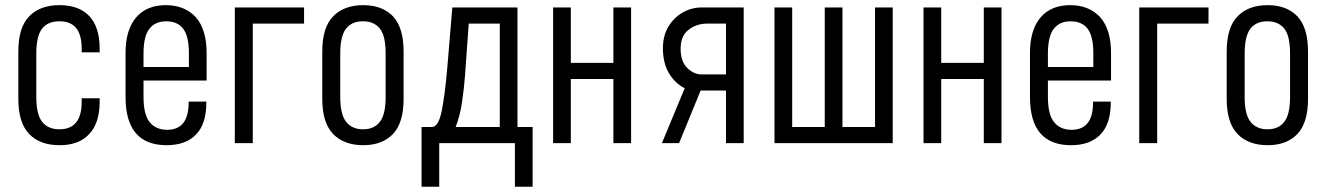

<svg xmlns="http://www.w3.org/2000/svg" viewBox="-20 -545 5049 731"><path d="M49.8 -168V-348.6Q49.8 -440.4 90.8 -482.4Q131.8 -525.4 206.1 -525.4Q280.3 -525.4 319.3 -484.4Q359.4 -442.4 359.4 -360.4V-345.7H291V-360.4Q291 -463.9 207 -463.9Q162.1 -463.9 140.6 -436.5Q118.2 -408.2 118.2 -340.8V-175.8Q118.2 -109.4 140.6 -81.1Q163.1 -52.7 206.1 -52.7Q291 -52.7 291 -157.2V-170.9H359.4V-158.2Q359.4 -76.2 319.3 -34.2Q280.3 7.8 207 7.8Q131.8 7.8 90.8 -35.2Q49.8 -78.1 49.8 -168Z M526.4 -238.3V-176.8Q526.4 -108.4 549.8 -80.1Q573.2 -50.8 616.2 -50.8Q698.2 -50.8 698.2 -154.3V-158.2H765.6V-155.3Q765.6 -73.2 726.6 -33.2Q687.5 7.8 614.3 7.8Q458 7.8 458 -175.8V-342.8Q458 -432.6 499 -479.5Q539.1 -525.4 611.3 -525.4Q682.6 -525.4 725.6 -479.5Q766.6 -432.6 766.6 -342.8V-238.3ZM526.4 -340.8V-290H699.2V-342.8Q699.2 -408.2 676.8 -436.5Q655.3 -463.9 612.3 -463.9Q571.3 -463.9 548.8 -435.5Q526.4 -407.2 526.4 -340.8Z M874 -516.6H1137.7V-455.1H942.4V0H874Z M1207 -168V-348.6Q1207 -440.4 1248 -482.4Q1289.1 -525.4 1363.3 -525.4Q1435.5 -525.4 1476.6 -482.4Q1516.6 -439.5 1516.6 -348.6V-168Q1516.6 -78.1 1476.6 -35.2Q1435.5 7.8 1363.3 7.8Q1289.1 7.8 1248 -35.2Q1207 -78.1 1207 -168ZM1448.2 -175.8V-340.8Q1448.2 -408.2 1426.8 -435.5Q1404.3 -463.9 1362.3 -463.9Q1319.3 -463.9 1297.9 -436.5Q1275.4 -408.2 1275.4 -340.8V-175.8Q1275.4 -109.4 1297.9 -81.1Q1320.3 -52.7 1362.3 -52.7Q1405.3 -52.7 1426.8 -82Q1448.2 -109.4 1448.2 -175.8Z M1702.1 -516.6H1950.2V-61.5H2007.8V166H1940.4V0H1652.3V166H1585V-61.5H1624Q1649.4 -61.5 1661.6 -122.1Q1673.8 -182.6 1682.6 -283.2ZM1750 -252Q1747.1 -211.9 1739.3 -157.7Q1731.4 -103.5 1714.8 -61.5H1882.8V-455.1H1764.6Z M2085.9 -516.6H2153.3V-305.7H2315.4V-516.6H2382.8V0H2315.4V-244.1H2153.3V0H2085.9Z M2651.4 -516.6H2811.5V0H2744.1V-200.2H2647.5L2565.4 0H2500L2586.9 -209Q2548.8 -228.5 2526.4 -267.1Q2503.9 -305.7 2503.9 -361.3Q2503.9 -409.2 2524.9 -443.8Q2545.9 -478.5 2579.6 -497.6Q2613.3 -516.6 2651.4 -516.6ZM2651.4 -261.7H2744.1V-455.1H2671.9Q2631.8 -455.1 2601.6 -431.6Q2571.3 -408.2 2571.3 -359.4Q2571.3 -311.5 2596.2 -286.6Q2621.1 -261.7 2651.4 -261.7Z M2928.7 -516.6H2996.1V-61.5H3120.1V-516.6H3187.5V-61.5H3311.5V-516.6H3378.9V0H2928.7Z M3496.1 -516.6H3563.5V-305.7H3725.6V-516.6H3793V0H3725.6V-244.1H3563.5V0H3496.1Z M3969.7 -238.3V-176.8Q3969.7 -108.4 3993.2 -80.1Q4016.6 -50.8 4059.6 -50.8Q4141.6 -50.8 4141.6 -154.3V-158.2H4209V-155.3Q4209 -73.2 4169.9 -33.2Q4130.9 7.8 4057.6 7.8Q3901.4 7.8 3901.4 -175.8V-342.8Q3901.4 -432.6 3942.4 -479.5Q3982.4 -525.4 4054.7 -525.4Q4126 -525.4 4168.9 -479.5Q4210 -432.6 4210 -342.8V-238.3ZM3969.7 -340.8V-290H4142.6V-342.8Q4142.6 -408.2 4120.1 -436.5Q4098.6 -463.9 4055.7 -463.9Q4014.6 -463.9 3992.2 -435.5Q3969.7 -407.2 3969.7 -340.8Z M4317.4 -516.6H4581.1V-455.1H4385.7V0H4317.4Z M4650.4 -168V-348.6Q4650.4 -440.4 4691.4 -482.4Q4732.4 -525.4 4806.6 -525.4Q4878.9 -525.4 4919.9 -482.4Q4960 -439.5 4960 -348.6V-168Q4960 -78.1 4919.9 -35.2Q4878.9 7.8 4806.6 7.8Q4732.4 7.8 4691.4 -35.2Q4650.4 -78.1 4650.4 -168ZM4891.6 -175.8V-340.8Q4891.6 -408.2 4870.1 -435.5Q4847.7 -463.9 4805.7 -463.9Q4762.7 -463.9 4741.2 -436.5Q4718.8 -408.2 4718.8 -340.8V-175.8Q4718.8 -109.4 4741.2 -81.1Q4763.7 -52.7 4805.7 -52.7Q4848.6 -52.7 4870.1 -82Q4891.6 -109.4 4891.6 -175.8Z"/></svg>

Font: Dinish Condensed
Style: Regular
Weight: 400
Width: 3
Designer: Bert Driehuis
Foundry: Playbeing
Version: Version 3.006; git-39231f3c-release